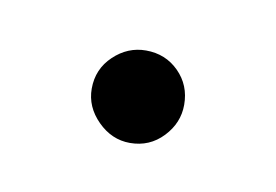

<svg xmlns="http://www.w3.org/2000/svg" viewBox="-28 -96 194 135"><g transform="rotate(10 69.0 -28.0)"><path d="M69 5Q56 5 46 -5Q36 -15 36 -28Q36 -42 46 -51.5Q56 -61 69 -61Q83 -61 92.5 -51.5Q102 -42 102 -28Q102 -15 92.5 -5Q83 5 69 5Z"/></g></svg>

Font: DM Sans 11pt Thin
Style: Regular
Weight: 250
Version: Version 4.004;gftools[0.9.30]